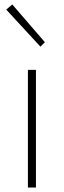

<svg xmlns="http://www.w3.org/2000/svg" viewBox="-20 -840 285 860"><path d="M105 0H141V-527H105ZM161 -631 181 -651 35 -820 8 -797Z"/></svg>

Font: Source Han Sans JP VF
Style: Regular
Weight: 250
Designer: Ryoko NISHIZUKA 西塚涼子 (kana, bopomofo & ideographs); Paul D. Hunt (Latin, Greek & Cyrillic); Sandoll Communications 산돌커뮤니
Foundry: Adobe
Version: Version 2.004;hotconv 1.0.118;makeotfexe 2.5.65603